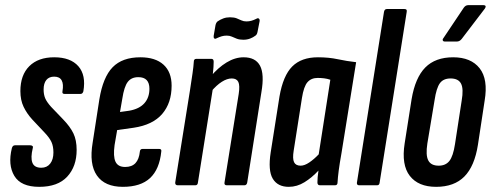

<svg xmlns="http://www.w3.org/2000/svg" viewBox="-20 -718 1908 744"><path d="M132 6Q61 6 35.5 -36.5Q10 -79 26 -144Q29 -155 38 -155H97Q103 -155 106 -152Q109 -149 107 -144Q98 -107 105.5 -87.5Q113 -68 140 -68Q162 -68 174.5 -84Q187 -100 187 -127Q187 -151 179.5 -167.5Q172 -184 153 -204L105 -255Q84 -278 71.5 -304Q59 -330 59 -365Q59 -427 93.5 -461.5Q128 -496 190 -496Q253 -496 283.5 -461.5Q314 -427 303 -364Q300 -354 292 -354H230Q220 -354 222 -364Q227 -392 219 -406.5Q211 -421 190 -421Q170 -421 159.5 -408Q149 -395 149 -371Q149 -352 155 -337.5Q161 -323 178 -304L225 -255Q252 -227 264.5 -201Q277 -175 277 -137Q277 -73 240.5 -33.5Q204 6 132 6Z M456 6Q386 6 355.5 -38Q325 -82 339 -165L365 -333Q379 -419 416.5 -457.5Q454 -496 524 -496Q582 -496 613.5 -467.5Q645 -439 645 -386Q645 -319 608.5 -276.5Q572 -234 498 -223L434 -214L424 -156Q418 -112 427.5 -91.5Q437 -71 465 -71Q491 -71 505 -86Q519 -101 522 -131Q523 -141 533 -141H596Q607 -141 605 -131Q598 -62 561.5 -28Q525 6 456 6ZM445 -284 481 -289Q520 -296 539.5 -318Q559 -340 559 -374Q559 -419 516 -419Q489 -419 475 -400.5Q461 -382 454 -336Z M859 0Q848 0 850 -11L905 -354Q910 -387 903.5 -400.5Q897 -414 878 -414Q860 -414 839.5 -401Q819 -388 798 -363L795 -420Q825 -456 858 -476Q891 -496 924 -496Q970 -496 987.5 -463.5Q1005 -431 993 -361L938 -11Q936 0 927 0ZM669 0Q658 0 659 -11L716 -367Q722 -406 726 -433.5Q730 -461 731 -479Q731 -490 741 -490H799Q808 -490 808 -479Q808 -460 805 -434Q802 -408 800 -391L805 -376L747 -11Q746 0 737 0ZM923 -564Q908 -564 897.5 -568Q887 -572 878.5 -576Q870 -580 859 -580Q848 -580 839.5 -577.5Q831 -575 820 -570Q814 -566 810.5 -569Q807 -572 808 -579L815 -620Q817 -630 823 -635Q833 -642 845 -646.5Q857 -651 871 -651Q887 -651 897 -647Q907 -643 915.5 -639Q924 -635 935 -635Q945 -635 954 -637.5Q963 -640 973 -645Q979 -649 983 -646Q987 -643 986 -636L978 -595Q976 -584 970 -580Q961 -573 949 -568.5Q937 -564 923 -564Z M1099 6Q1056 6 1037 -25.5Q1018 -57 1029 -128L1063 -344Q1077 -425 1112.5 -460.5Q1148 -496 1212 -496Q1254 -496 1289 -488.5Q1324 -481 1360 -477L1303 -123Q1296 -84 1292.5 -57Q1289 -30 1288 -11Q1288 0 1278 0H1220Q1210 0 1210 -11Q1210 -20 1211 -32Q1212 -44 1214 -57Q1189 -30 1160 -12Q1131 6 1099 6ZM1145 -76Q1160 -76 1178.5 -88.5Q1197 -101 1215 -120L1260 -409Q1248 -413 1236 -414.5Q1224 -416 1211 -416Q1186 -416 1171.5 -399.5Q1157 -383 1150 -338L1118 -134Q1113 -103 1119.5 -89.5Q1126 -76 1145 -76Z M1372 0Q1362 0 1363 -10L1468 -672Q1470 -683 1479 -683H1547Q1553 -683 1555 -680.5Q1557 -678 1556 -672L1451 -10Q1450 0 1441 0Z M1670 6Q1601 6 1568 -36.5Q1535 -79 1548 -162L1575 -334Q1589 -417 1628 -456.5Q1667 -496 1736 -496Q1805 -496 1838.5 -453.5Q1872 -411 1858 -328L1832 -157Q1819 -74 1779.5 -34Q1740 6 1670 6ZM1680 -76Q1707 -76 1721.5 -94.5Q1736 -113 1743 -159L1769 -328Q1777 -374 1766.5 -394Q1756 -414 1726 -414Q1698 -414 1684.5 -395.5Q1671 -377 1664 -330L1636 -162Q1629 -117 1639.5 -96.5Q1650 -76 1680 -76ZM1703 -557Q1698 -557 1696 -561Q1694 -565 1698 -570L1777 -688Q1784 -698 1794 -698H1854Q1860 -698 1861.5 -694.5Q1863 -691 1859 -685L1769 -567Q1761 -557 1750 -557Z"/></svg>

Font: Sofia Sans Extra Condensed SemiBold
Style: Italic
Weight: 600
Italic angle: -9°
Designer: Botio Nikoltchev, Ani Petrova
Foundry: lettersoup
Version: Version 4.101